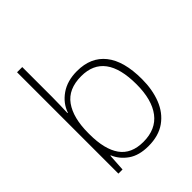

<svg xmlns="http://www.w3.org/2000/svg" viewBox="-214 -884 1018 1018"><g transform="rotate(-45 295.0 -375.0)"><path d="M127 -535Q127 -509 126 -475Q125 -441 124 -418H127Q145 -471 194.5 -505.5Q244 -540 317 -540Q421 -540 476 -470.5Q531 -401 531 -266Q531 -187 506.5 -124.5Q482 -62 431.5 -26Q381 10 304 10Q234 10 190.5 -20.5Q147 -51 128 -97H125L119 0H88V-760H127ZM314 -505Q217 -505 172 -442Q127 -379 127 -265V-256Q127 -143 169 -84Q211 -25 301 -25Q395 -25 443 -88Q491 -151 491 -267Q491 -505 314 -505Z"/></g></svg>

Font: Noto Sans Gujarati ExtraLight
Style: Regular
Weight: 200
Designer: Jelle Bosma - Monotype Design Team, Universal Thirst
Foundry: Monotype Imaging Inc.
Version: Version 2.106; ttfautohint (v1.8.4.7-5d5b)